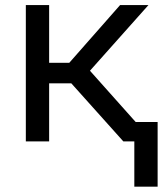

<svg xmlns="http://www.w3.org/2000/svg" viewBox="-20 -548 640 744"><path d="M256.3 -225.1 458 0H572.8L328.6 -273.9L555.2 -528.3H445.3L248.5 -304.7H170.4V-528.3H80.1V0H170.4V-225.1ZM590.8 175.3V-75.2H500.5V175.3Z"/></svg>

Font: RobotoMono Nerd Font
Style: Regular
Weight: 400
Monospace: yes
Designer: Google
Version: Version 3.000;Nerd Fonts 3.2.1